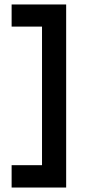

<svg xmlns="http://www.w3.org/2000/svg" viewBox="-20 -743 385 859"><path d="M168 96V-723H276V96ZM32 96V-4H223V96ZM32 -624V-723H223V-624Z"/></svg>

Font: Outfit Thin SemiBold
Style: Regular
Weight: 600
Version: Version 1.100;gftools[0.9.27]